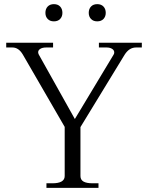

<svg xmlns="http://www.w3.org/2000/svg" viewBox="-20 -906 714 926"><path d="M199 -844Q199 -863 210 -874.5Q221 -886 240 -886Q259 -886 270 -874.5Q281 -863 281 -844Q281 -826 270 -814.5Q259 -803 240 -803Q221 -803 210 -814.5Q199 -826 199 -844ZM408 -844Q408 -863 419 -874.5Q430 -886 449 -886Q468 -886 479 -874.5Q490 -863 490 -844Q490 -826 479 -814.5Q468 -803 449 -803Q430 -803 419 -814.5Q408 -826 408 -844ZM204 -22H232Q292 -22 292 -57V-294L90 -643Q70 -677 40 -677H10V-700H236V-677H203Q185 -677 174.5 -670.5Q164 -664 164 -654Q164 -649 167 -643L341 -332L527 -641Q531 -646 531 -653Q531 -664 520.5 -670.5Q510 -677 494 -677H457V-700H664V-677H636Q603 -677 581 -642L368 -293V-57Q368 -39 382.5 -30.5Q397 -22 427 -22H455V0H204Z"/></svg>

Font: Taviraj Light
Style: Regular
Weight: 300
Designer: Katatrad Team
Foundry: CadsonDemak
Version: Version 1.001